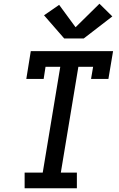

<svg xmlns="http://www.w3.org/2000/svg" viewBox="-20 -1009 640 1029"><path d="M112 0V-84H209L303 -651H224L214 -586H121L145 -735H586L561 -586H468L479 -651H400L306 -84H392V0ZM324 -803 216 -927 297 -983 385 -863 513 -989 582 -921 429 -803Z"/></svg>

Font: Iosevka Slab Medium Extended
Style: Italic
Weight: 500
Width: 7
Italic angle: -9°
Monospace: yes
Designer: Belleve Invis
Foundry: Belleve Invis
Version: Version 11.1.0; ttfautohint (v1.8.3)